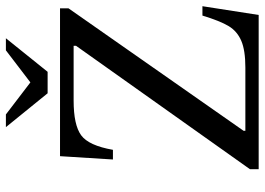

<svg xmlns="http://www.w3.org/2000/svg" viewBox="-140 -736 876 635"><g transform="rotate(-90 297.5 -418.0)"><path d="M595 -186 566 0H56V-29L464 -604V-612H283Q202 -612 168 -587Q134 -562 120 -482H88L99 -657H588V-629L183 -50V-44H392Q449 -44 480.5 -57.5Q512 -71 529 -99Q546 -127 564 -186ZM195 -836H237L343 -755L449 -836H489L378 -698H307Z"/></g></svg>

Font: myMathFont
Style: Regular
Weight: 400
Designer: Ross Mills, John Hudson & Paul Hanslow, Tiro Typeworks Ltd; with prior portions MicroPress Inc., and Coen Hoffman. Math 
Foundry: Tiro Typeworks Ltd
Version: Version 2.13 b171